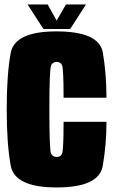

<svg xmlns="http://www.w3.org/2000/svg" viewBox="-20 -820 500 844"><path d="M228.5 4Q415.5 4 431.8 -91.2Q448 -186.5 448 -284.5H259.5Q259.5 -157.5 252.5 -143.8Q245.5 -130 229 -130Q212 -130 204.5 -144.8Q197 -159.5 197 -340Q197 -519 205 -533.5Q213 -548 229 -548Q245.5 -548 252.5 -534Q259.5 -520 259.5 -390.5H448Q448 -494.5 432.2 -588.2Q416.5 -682 228 -682Q44.5 -682 27 -587Q9.5 -492 9.5 -340Q9.5 -188.5 27 -92.2Q44.5 4 228.5 4ZM171 -692.5H288.5L358 -800.5H270L229 -729.5L189.5 -800.5H101Z"/></svg>

Font: Anybody ExtraCondensed Black
Style: Regular
Weight: 900
Width: 2
Version: Version 1.113;gftools[0.9.25]